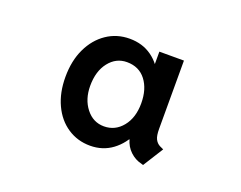

<svg xmlns="http://www.w3.org/2000/svg" viewBox="-65 -839 692 552"><g transform="rotate(20 281.0 -563.0)"><path d="M247.6 -398.9Q209 -398.9 178.5 -419.2Q147.9 -439.5 130.9 -476.1Q113.8 -512.7 113.8 -560.5Q113.8 -610.4 131.6 -647.7Q149.4 -685.1 180.4 -706.1Q211.4 -727.1 250.5 -727.1Q290 -727.1 318.6 -706.5Q347.2 -686 362.3 -649.2Q377.4 -612.3 377.4 -564Q377.4 -516.1 360.8 -479Q344.2 -441.9 315.2 -420.4Q286.1 -398.9 247.6 -398.9ZM266.1 -464.8Q300.3 -464.8 322.5 -492.2Q344.7 -519.5 344.7 -563.5Q344.7 -606.9 324 -634Q303.2 -661.1 266.1 -661.1Q232.9 -661.1 211.2 -633.5Q189.5 -606 189.5 -561Q189.5 -520 211.2 -492.4Q232.9 -464.8 266.1 -464.8ZM410.2 -398.9 403.8 -400.9Q384.8 -405.3 369.4 -419.7Q354 -434.1 348.1 -456.1L355.5 -454.6H333L344.7 -485.8V-661.6L332 -679.2H342.8V-721.2H418V-512.2Q418 -491.2 423.1 -481.2Q428.2 -471.2 437.5 -466.3L449.2 -460.9Z"/></g></svg>

Font: Reddit Mono Medium
Style: Regular
Weight: 500
Monospace: yes
Designer: Stephen Hutchings
Foundry: Reddit
Version: Version 1.014